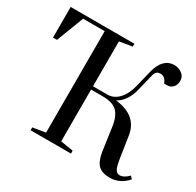

<svg xmlns="http://www.w3.org/2000/svg" viewBox="-173 -1006 1238 1211"><g transform="rotate(30 446.5 -400.0)"><path d="M893 -51Q839 10 766 10Q710 10 682 -17Q654 -44 644 -109L620 -278Q610 -349 577 -381Q544 -413 471 -413H387V-36L479 -21V0H185V-21L277 -36V-775H120L44 -577H15V-800H479V-779L387 -764V-437H494Q539 -438 573 -474Q607 -510 623 -572L654 -698Q668 -754 696.5 -782Q725 -810 765 -810Q798 -810 822.5 -791Q847 -772 847 -741Q847 -712 830.5 -694Q814 -676 787 -676H767Q751 -719 717 -719Q684 -719 676 -685L645 -559Q633 -512 610 -479.5Q587 -447 557 -433Q640 -423 684 -385Q728 -347 738 -282L761 -131Q769 -80 778 -60Q787 -40 804 -36Q807 -35 813 -35Q843 -35 876 -69Z"/></g></svg>

Font: Prata
Style: Regular
Weight: 400
Designer: Ivan Petrov
Foundry: Cyreal
Version: Version 2.000